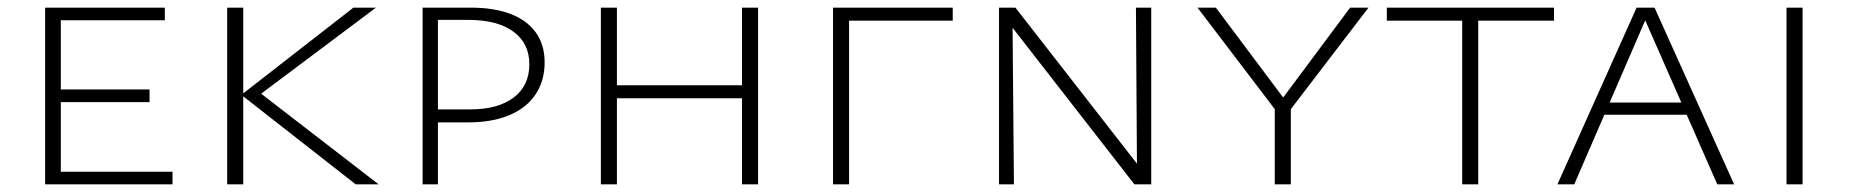

<svg xmlns="http://www.w3.org/2000/svg" viewBox="-20 -482 4836 502"><path d="M98 0V-462H139V0ZM112 0V-33H431V0ZM112 -215V-248H371V-215ZM112 -429V-462H411V-429Z M910 0 611 -234 904 -462H963L644 -223L646 -250L970 0ZM574 0V-462H616V0Z M1085 0V-462H1211Q1272 -462 1315 -445.5Q1358 -429 1381 -397Q1404 -365 1404 -319Q1404 -271 1380.5 -235.5Q1357 -200 1312 -181Q1267 -162 1204 -162H1105V-196H1210Q1282 -196 1323 -227Q1364 -258 1364 -314Q1364 -369 1322 -399.5Q1280 -430 1205 -430H1125V0Z M1920 0V-462H1962V0ZM1551 0V-462H1593V0ZM1565 -225V-259H1947V-225Z M2158 0V-462H2200V0ZM2158 -428V-462H2471V-428Z M2592 0V-462H2627L2631 0ZM2967 0H2946L2609 -433V-462H2635L2966 -37ZM2990 -462V0H2953L2950 -462Z M3315 -194 3111 -462H3159L3344 -215H3326L3510 -462H3558L3353 -194ZM3313 0V-207H3355V0Z M3803 0V-462H3845V0ZM3606 -428V-462H4043V-428Z M4052 0 4259 -462H4306L4514 0H4470L4274 -446H4289L4096 0ZM4153 -182 4165 -214H4394L4409 -182Z M4651 0V-462H4693V0Z"/></svg>

Font: Ysabeau SC ExtraLight
Style: Regular
Weight: 250
Designer: Christian Thalmann (Catharsis Fonts)
Version: Version 2.001;gftools[0.9.30]; featfreeze: smcp